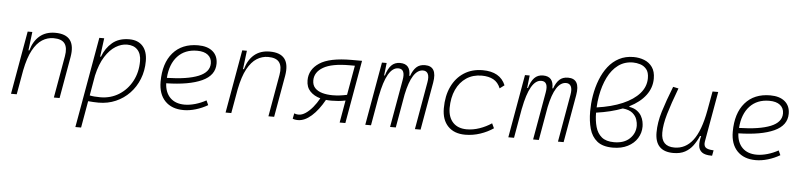

<svg xmlns="http://www.w3.org/2000/svg" viewBox="-52 -1043 6548 1567"><g transform="rotate(5 3222.5 -259.0)"><path d="M48.3 0 139.6 -517.6H177.7L159.2 -365.7H166.5Q188 -442.9 238 -485.1Q288.1 -527.3 364.7 -527.3Q539.1 -527.3 506.3 -340.3L446.3 0H399.4L460 -344.2Q472.2 -413.1 447 -447.8Q421.9 -482.4 355 -482.4Q305.7 -482.4 262.5 -455.3Q219.2 -428.2 185.3 -366.2Q151.4 -304.2 130.4 -198.7L95.2 0Z M642.1 224.6H595.2L635.3 -0.5Q634.8 -0.5 634.3 -0.5L635.3 -1.5L726.6 -517.6H766.6L748 -375.5L746.1 -365.7H753.4Q779.8 -437.5 833.3 -482.4Q886.7 -527.3 971.7 -527.3Q1043 -527.3 1082 -484.1Q1121.1 -440.9 1121.1 -361.3Q1121.1 -282.2 1094.2 -214.6Q1067.4 -147 1019.3 -96.7Q971.2 -46.4 906.5 -18.3Q841.8 9.8 765.6 9.8Q744.1 9.8 723.1 8.5Q702.1 7.3 680.7 5.4ZM689.5 -42.5Q723.6 -35.2 776.4 -35.2Q861.3 -35.2 928.7 -77.4Q996.1 -119.6 1035.2 -192.4Q1074.2 -265.1 1074.2 -356.4Q1074.2 -416.5 1043.5 -449.5Q1012.7 -482.4 957 -482.4Q911.1 -482.4 864.3 -453.9Q817.4 -425.3 778.8 -364.7Q740.2 -304.2 718.3 -208Z M1466.8 -35.2Q1507.3 -35.2 1553.5 -48.3Q1599.6 -61.5 1642.6 -85.4L1659.7 -47.9Q1613.8 -21 1562 -5.6Q1510.3 9.8 1462.4 9.8Q1365.2 9.8 1310.5 -46.9Q1255.9 -103.5 1255.9 -204.6Q1255.9 -356.4 1329.8 -441.9Q1403.8 -527.3 1535.6 -527.3Q1612.3 -527.3 1655.3 -491.2Q1698.2 -455.1 1698.2 -390.6Q1698.2 -294.9 1594 -247.3Q1489.7 -199.7 1302.7 -195.8Q1306.2 -120.1 1349.1 -77.6Q1392.1 -35.2 1466.8 -35.2ZM1304.2 -240.2Q1472.2 -244.1 1561.8 -280.5Q1651.4 -316.9 1651.4 -389.2Q1651.4 -432.6 1620.1 -457.5Q1588.9 -482.4 1531.7 -482.4Q1431.6 -482.4 1372.1 -418.5Q1312.5 -354.5 1304.2 -240.2Z M1806.2 0 1897.5 -517.6H1935.5L1917 -365.7H1924.3Q1945.8 -442.9 1995.8 -485.1Q2045.9 -527.3 2122.6 -527.3Q2296.9 -527.3 2264.2 -340.3L2204.1 0H2157.2L2217.8 -344.2Q2230 -413.1 2204.8 -447.8Q2179.7 -482.4 2112.8 -482.4Q2063.5 -482.4 2020.3 -455.3Q1977.1 -428.2 1943.1 -366.2Q1909.2 -304.2 1888.2 -198.7L1853 0Z M2658.7 -171.9Q2634.8 -171.9 2613.3 -174.3Q2566.4 -89.4 2510.5 -39.8Q2454.6 9.8 2399.9 9.8Q2384.8 9.8 2373.8 7.6Q2362.8 5.4 2356.4 2L2365.2 -42.5Q2366.2 -42 2376.2 -38.6Q2386.2 -35.2 2401.9 -35.2Q2428.7 -35.2 2458.3 -54.9Q2487.8 -74.7 2515.9 -108.4Q2543.9 -142.1 2566.4 -183.1Q2514.2 -197.3 2481.9 -231.2Q2449.7 -265.1 2449.7 -320.8Q2449.7 -409.2 2531.2 -463.4Q2612.8 -517.6 2793.5 -517.6H2878.9L2787.6 0H2740.7L2772.9 -183.1Q2743.7 -176.8 2714.8 -174.3Q2686 -171.9 2658.7 -171.9ZM2781.2 -230.5 2824.2 -472.7H2780.8Q2635.3 -472.7 2565.9 -432.1Q2496.6 -391.6 2496.6 -323.7Q2496.6 -285.2 2518.8 -261.7Q2541 -238.3 2579.1 -227.5Q2617.2 -216.8 2664.1 -216.8Q2719.2 -216.8 2781.2 -230.5Z M3080.6 -517.6 3068.8 -414.6H3075.2Q3091.3 -470.2 3118.7 -498.8Q3146 -527.3 3189.9 -527.3Q3277.3 -527.3 3273.9 -429.2H3280.3Q3297.4 -477.5 3324 -502.4Q3350.6 -527.3 3394.5 -527.3Q3496.6 -527.3 3472.7 -390.6L3403.8 0H3357.4L3425.8 -389.6Q3434.1 -435.5 3422.4 -459Q3410.6 -482.4 3382.3 -482.4Q3292.5 -482.4 3249 -274.4L3200.7 0H3153.8L3222.7 -389.6Q3239.7 -482.4 3179.2 -482.4Q3086.4 -482.4 3040.5 -242.7V-244.6L2997.6 0H2950.7L3042 -517.6Z M3778.8 -35.2Q3830.1 -35.2 3883.1 -53.5Q3936 -71.8 3981 -102.1L3999.5 -63Q3952.1 -30.3 3892.3 -10.3Q3832.5 9.8 3769.5 9.8Q3679.2 9.8 3628.4 -43Q3577.6 -95.7 3577.6 -189.9Q3577.6 -292 3613.5 -367.7Q3649.4 -443.4 3714.6 -485.4Q3779.8 -527.3 3867.2 -527.3Q4010.3 -527.3 4054.7 -419.9L4017.1 -391.6Q3997.6 -440.4 3958.7 -461.4Q3919.9 -482.4 3863.3 -482.4Q3791.5 -482.4 3737.8 -446.8Q3684.1 -411.1 3654.5 -346.7Q3625 -282.2 3624.5 -195.8Q3625.5 -120.1 3666 -77.6Q3706.5 -35.2 3778.8 -35.2Z M4252.4 -517.6 4240.7 -414.6H4247.1Q4263.2 -470.2 4290.5 -498.8Q4317.9 -527.3 4361.8 -527.3Q4449.2 -527.3 4445.8 -429.2H4452.1Q4469.2 -477.5 4495.8 -502.4Q4522.5 -527.3 4566.4 -527.3Q4668.5 -527.3 4644.5 -390.6L4575.7 0H4529.3L4597.7 -389.6Q4606 -435.5 4594.2 -459Q4582.5 -482.4 4554.2 -482.4Q4464.4 -482.4 4420.9 -274.4L4372.6 0H4325.7L4394.5 -389.6Q4411.6 -482.4 4351.1 -482.4Q4258.3 -482.4 4212.4 -242.7V-244.6L4169.4 0H4122.6L4213.9 -517.6Z M5085 -338.9V-333.5Q5124.5 -326.7 5148.4 -308.8Q5172.4 -291 5185.1 -268.3Q5197.8 -245.6 5202.1 -222.9Q5206.5 -200.2 5206.5 -182.6Q5206.5 -130.4 5179.2 -86.4Q5151.9 -42.5 5100.8 -16.4Q5049.8 9.8 4979 9.8Q4896 9.8 4850.3 -27.1Q4804.7 -64 4787.1 -127.2Q4769.5 -190.4 4769.5 -269Q4769.5 -299.8 4772 -332Q4774.4 -364.3 4780.3 -398.9Q4792 -468.8 4816.2 -530.5Q4840.3 -592.3 4877.4 -639.9Q4914.6 -687.5 4966.3 -714.6Q5018.1 -741.7 5084.5 -741.7Q5131.8 -741.7 5172.6 -725.6Q5213.4 -709.5 5238.5 -674.1Q5263.7 -638.7 5263.7 -580.6Q5263.7 -505.4 5217.5 -443.8Q5171.4 -382.3 5085 -338.9ZM4819.3 -305.7Q4940.9 -322.8 5029.8 -361.1Q5118.7 -399.4 5167 -454.8Q5215.3 -510.3 5215.3 -579.6Q5215.3 -627.9 5194.3 -653.1Q5173.3 -678.2 5143.1 -687.5Q5112.8 -696.8 5084 -696.8Q5014.6 -696.8 4963.1 -658.7Q4911.6 -620.6 4878.4 -553.5Q4845.2 -486.3 4829.6 -398.9Q4821.3 -353 4819.3 -305.7ZM5033.2 -315.9Q4940.4 -279.8 4818.4 -262.7Q4818.8 -197.8 4833.3 -146.2Q4847.7 -94.7 4883.8 -64.9Q4919.9 -35.2 4985.4 -35.2Q5066.9 -35.2 5112.8 -78.9Q5158.7 -122.6 5158.7 -185.1Q5158.7 -207.5 5149.7 -235.8Q5140.6 -264.2 5113.8 -287.1Q5086.9 -310.1 5033.2 -315.9Z M5475.1 10.3Q5324.2 10.3 5324.2 -145Q5324.2 -227.1 5352.1 -317.6Q5379.9 -408.2 5426.8 -527.3L5471.2 -518.1Q5422.4 -388.7 5396.7 -300.8Q5371.1 -212.9 5371.1 -147.5Q5371.1 -34.7 5480 -34.7Q5570.8 -34.7 5630.9 -112.8Q5690.9 -190.9 5721.7 -358.4L5750.5 -517.6H5796.9L5724.1 -106.9Q5718.3 -73.2 5733.6 -58.1Q5749 -43 5792 -40.5L5800.8 -40L5792.5 4.9H5787.1Q5734.4 4.9 5709.2 -13.9Q5684.1 -32.7 5680.7 -66.7Q5677.2 -100.6 5689.5 -147H5680.2Q5661.1 -103 5635 -67.4Q5608.9 -31.7 5570.3 -10.7Q5531.7 10.3 5475.1 10.3Z M6154.3 -35.2Q6194.8 -35.2 6241 -48.3Q6287.1 -61.5 6330.1 -85.4L6347.2 -47.9Q6301.3 -21 6249.5 -5.6Q6197.8 9.8 6149.9 9.8Q6052.7 9.8 5998 -46.9Q5943.4 -103.5 5943.4 -204.6Q5943.4 -356.4 6017.3 -441.9Q6091.3 -527.3 6223.1 -527.3Q6299.8 -527.3 6342.8 -491.2Q6385.7 -455.1 6385.7 -390.6Q6385.7 -294.9 6281.5 -247.3Q6177.2 -199.7 5990.2 -195.8Q5993.7 -120.1 6036.6 -77.6Q6079.6 -35.2 6154.3 -35.2ZM5991.7 -240.2Q6159.7 -244.1 6249.3 -280.5Q6338.9 -316.9 6338.9 -389.2Q6338.9 -432.6 6307.6 -457.5Q6276.4 -482.4 6219.2 -482.4Q6119.1 -482.4 6059.6 -418.5Q6000 -354.5 5991.7 -240.2Z"/></g></svg>

Font: Cascadia Mono PL ExtraLight
Style: Italic
Weight: 200
Italic angle: -10°
Monospace: yes
Designer: Aaron Bell
Foundry: Saja Typeworks
Version: Version 2404.023; ttfautohint (v1.8.4)